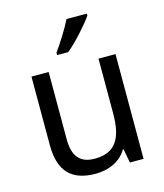

<svg xmlns="http://www.w3.org/2000/svg" viewBox="-115 -853 813 949"><g transform="rotate(-15 291.5 -378.0)"><path d="M419 -766H315C293 -721 251 -655 224 -618V-606H281C326 -642 394 -719 419 -756ZM504 -536H417V-257C417 -132 381 -63 272 -63C197 -63 162 -105 162 -191V-536H74V-185C74 -49 137 10 257 10C322 10 384 -15 417 -71H421L434 0H504Z"/></g></svg>

Font: Noto Sans Thai
Style: Regular
Weight: 400
Designer: Monotype Design Team
Foundry: Monotype Imaging Inc.
Version: Version 1.901